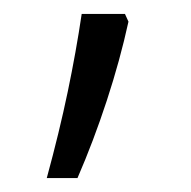

<svg xmlns="http://www.w3.org/2000/svg" viewBox="-20 -136 274 275"><path d="M159 -116 164 -105Q152 -50 133 8Q114 66 91 119H47Q65 53 77 -4.5Q89 -62 97 -116Z"/></svg>

Font: Noto Sans Bengali UI Light
Style: Regular
Weight: 300
Designer: Jelle Bosma - Monotype Design Team
Foundry: Monotype Imaging Inc.
Version: Version 2.003; ttfautohint (v1.8.4.7-5d5b)